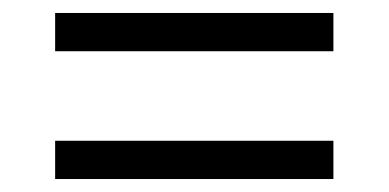

<svg xmlns="http://www.w3.org/2000/svg" viewBox="-20 -505 599 296"><path d="M65 -426V-485H494V-426ZM65 -229V-288H494V-229Z"/></svg>

Font: Noto Serif Hebrew
Style: Regular
Weight: 400
Designer: Monotype Design Team
Foundry: Monotype Imaging Inc.
Version: Version 2.003